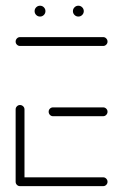

<svg xmlns="http://www.w3.org/2000/svg" viewBox="-20 -648 422 668"><path d="M34.4 -16.3V-267.4Q34.4 -273.7 38.9 -278.1Q43.3 -282.6 49.6 -282.6Q55.9 -282.6 60.6 -278.1Q65.2 -273.7 65.2 -267.4V-16.3ZM354.1 -15.6Q354.1 -9.3 349.6 -4.8Q345.2 -0.4 338.9 -0.4H49.6Q43.3 -0.4 38.9 -4.8Q34.4 -9.3 34.4 -15.6Q34.4 -21.9 38.9 -26.5Q43.3 -31.1 49.6 -31.1H338.9Q345.2 -31.1 349.6 -26.5Q354.1 -21.9 354.1 -15.6ZM149.3 -259.3Q149.3 -265.6 153.7 -270Q158.1 -274.4 164.4 -274.4H338.9Q345.2 -274.4 349.6 -270Q354.1 -265.6 354.1 -259.3Q354.1 -253 349.6 -248.3Q345.2 -243.7 338.9 -243.7H164.4Q158.1 -243.7 153.7 -248.3Q149.3 -253 149.3 -259.3ZM34.4 -503.3Q34.4 -509.6 38.9 -514.3Q43.3 -518.9 49.6 -518.9H338.9Q345.2 -518.9 349.6 -514.3Q354.1 -509.6 354.1 -503.3Q354.1 -497 349.6 -492.6Q345.2 -488.1 338.9 -488.1H49.6Q43.3 -488.1 38.9 -492.6Q34.4 -497 34.4 -503.3ZM233.7 -609.3Q233.7 -617 239.3 -622.6Q244.8 -628.1 252.6 -628.1Q260.4 -628.1 265.9 -622.6Q271.5 -617 271.5 -609.3Q271.5 -601.5 265.9 -595.9Q260.4 -590.4 252.6 -590.4Q244.8 -590.4 239.3 -595.9Q233.7 -601.5 233.7 -609.3ZM100.4 -609.3Q100.4 -617 105.9 -622.6Q111.5 -628.1 119.3 -628.1Q127 -628.1 132.6 -622.6Q138.1 -617 138.1 -609.3Q138.1 -601.5 132.6 -595.9Q127 -590.4 119.3 -590.4Q111.5 -590.4 105.9 -595.9Q100.4 -601.5 100.4 -609.3Z"/></svg>

Font: 26F Galaxy Sans Ultra Light
Style: Regular
Weight: 200
Designer: C₂₉H₂₅N₃O₅
Version: Version 1.100